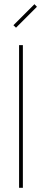

<svg xmlns="http://www.w3.org/2000/svg" viewBox="-20 -894 200 914"><path d="M88.9 0H70.8V-679.2H88.9ZM56.2 -762.2 43.9 -773.9 144 -874 155.8 -861.8Z"/></svg>

Font: Rawengulk
Style: Light
Weight: 300
Version: Version 0.92